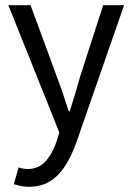

<svg xmlns="http://www.w3.org/2000/svg" viewBox="-20 -506 507 735"><path d="M90 209Q74 209 59.5 206Q45 203 33 199L51 135Q60 138 69 139.5Q78 141 86 141Q128 141 154.5 111.5Q181 82 196 37L207 1L12 -486H97L196 -217Q208 -186 220 -150Q232 -114 243 -80H247Q258 -114 268.5 -149.5Q279 -185 288 -217L375 -486H455L272 40Q255 88 231 126.5Q207 165 173 187Q139 209 90 209Z"/></svg>

Font: Source Sans 3
Style: Regular
Weight: 400
Designer: Paul D. Hunt
Foundry: Adobe
Version: Version 3.046;hotconv 1.0.118;makeotfexe 2.5.65603